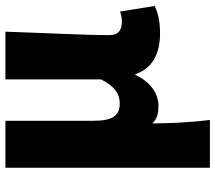

<svg xmlns="http://www.w3.org/2000/svg" viewBox="-64 -546 811 724"><g transform="rotate(-90 342.0 -183.5)"><path d="M72 202H252C243 124 240 66 239 -15C257 4 280 8 305 8C353 8 396 -23 422 -79H425C445 -18 498 14 579 14C629 14 657 5 682 -6L661 -137C649 -132 635 -130 625 -130C592 -130 572 -141 572 -178C572 -269 581 -438 585 -569H405V-208C379 -158 352 -138 315 -138C270 -138 249 -161 249 -239V-569H72Z"/></g></svg>

Font: Noto Sans CJK JP Black
Style: Regular
Weight: 900
Designer: Ryoko NISHIZUKA (kana & ideographs); Paul D. Hunt (Latin, Greek & Cyrillic); Wenlong ZHANG (bopomofo); Sandoll Communica
Foundry: Adobe Systems Incorporated
Version: Version 1.004;PS 1.004;hotconv 1.0.82;makeotf.lib2.5.63406